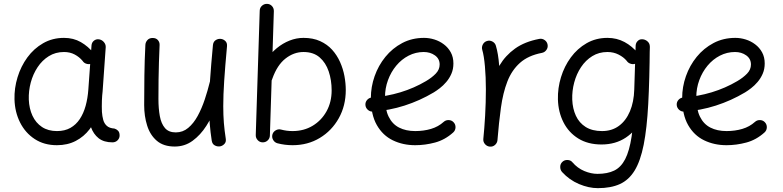

<svg xmlns="http://www.w3.org/2000/svg" viewBox="-20 -721 4045 992"><path d="M473.5 -272.8Q458.6 -275 447.2 -265.4Q435.9 -255.9 434.9 -241.3Q433.9 -226.4 433.3 -209Q432.8 -191.6 433.1 -174.4Q433.5 -157.3 434.1 -143.1Q437.2 -100 449.9 -64.2Q462.6 -28.4 489.5 -6.9Q516.5 14.5 561.3 14.5Q576.8 14.5 587.6 3.8Q598.3 -7 598 -22Q597.7 -38.1 589.4 -46.1Q581.1 -54.1 571.2 -56.8Q545.7 -58.5 532.2 -70.5Q518.7 -82.5 513.4 -101.5Q508.2 -120.5 506.6 -143.2Q506.1 -155.9 506 -170.8Q505.8 -185.7 506.5 -201.5Q507.3 -217.3 508.2 -231.3Q509.3 -248 499 -259.4Q488.6 -270.7 473.5 -272.8ZM274.2 -43.8Q228.8 -43.8 196.9 -64.9Q165 -86.1 147.8 -123Q130.7 -160 128.8 -206.4Q127.3 -251 138.9 -294.6Q150.6 -338.1 174.2 -373.7Q197.8 -409.4 232.2 -430.8Q266.6 -452.3 310.6 -452.3Q341.9 -452.3 366.1 -439.3Q390.3 -426.3 406.5 -406.7Q414.7 -393.7 430.3 -390.5Q445.9 -387.3 457.9 -395Q469.9 -402.7 472.2 -417.8Q474.4 -432.9 465.1 -445.3Q435.4 -481.8 397.5 -503.5Q359.6 -525.3 310.7 -525.3Q250.9 -525.3 202.9 -497.7Q154.9 -470.2 121.3 -424.2Q87.8 -378.2 70.6 -321.7Q53.3 -265.2 54.9 -207.3Q56.7 -142.1 83.7 -88.2Q110.8 -34.3 159.4 -2.6Q207.9 29.2 273.9 29.2Q328.9 29.2 371.3 7.1Q413.8 -14.9 443.2 -53.6Q472.6 -92.2 489.4 -142.4Q506.2 -192.5 510.1 -248.4L526.2 -476.6Q527.2 -491.2 516.9 -503.4Q506.6 -515.6 491.5 -517.8Q476.5 -519.9 465.2 -510.7Q453.9 -501.4 452.8 -486.3L436.4 -258.4Q433.2 -213.4 422.5 -174.4Q411.7 -135.3 392.3 -106Q372.9 -76.7 343.7 -60.2Q314.6 -43.8 274.2 -43.8Z M1152.8 -481.2Q1154.6 -499.1 1144.4 -508.9Q1134.2 -518.7 1121 -520.1Q1106.9 -521.7 1094.5 -513.7Q1082 -505.7 1080.2 -488.3Q1070.4 -383.8 1065.3 -308.1Q1060.2 -232.4 1060.2 -172.7Q1060.2 -122.8 1063.8 -80Q1067.3 -37.1 1074 6Q1076.9 24.2 1091 31Q1105 37.9 1119.4 34.7Q1131.9 31.5 1140.6 21.3Q1149.3 11.2 1146.3 -5.6Q1140 -46 1136.7 -85.6Q1133.5 -125.3 1133.5 -172.7Q1133.5 -229.6 1138.3 -303.1Q1143.1 -376.7 1152.8 -481.2ZM1131.7 -276.4Q1135.4 -291.5 1129.2 -304.7Q1123.1 -317.8 1109.2 -321.5Q1093.5 -326 1080.3 -318.6Q1067.1 -311.2 1064.1 -297.6Q1053 -252.5 1037.7 -206.5Q1022.3 -160.6 1001.4 -122.1Q980.4 -83.7 952.5 -60.3Q924.7 -36.9 888.2 -36.9Q851.7 -36.9 832.4 -59.3Q813 -81.8 805.8 -120.9Q798.6 -160.1 798.6 -209.6Q798.6 -264 799.2 -309.8Q799.8 -355.6 801.2 -399Q802.6 -442.4 804.6 -488.7Q805.2 -503.2 795.7 -514Q786.3 -524.8 768.5 -524.8Q751.3 -524.8 741.6 -513.9Q731.8 -503 731.1 -489.1Q727 -407.5 726 -330.9Q724.9 -254.3 724.9 -178.1Q724.9 -120.9 740.3 -72.1Q755.6 -23.2 790.4 6.5Q825.2 36.1 882.6 36.1Q934.6 36.1 975.2 6.3Q1015.9 -23.4 1046.1 -70.8Q1076.4 -118.2 1097.6 -172.8Q1118.8 -227.4 1131.7 -276.4Z M1359.6 -701Q1344.7 -701.4 1333.5 -691.3Q1322.3 -681.2 1321.9 -665.8L1301.4 -23.2Q1301 -8.2 1311.4 3Q1321.7 14.2 1336.7 14.5Q1352.1 14.9 1363.1 4.5Q1374 -5.8 1374.4 -20.8L1394.9 -663.3Q1395.3 -678.8 1385.2 -689.7Q1375.1 -700.7 1359.6 -701ZM1343 -287.4Q1357.5 -283.9 1370.4 -291.9Q1383.3 -299.9 1387.1 -314.5Q1412.2 -385.2 1455.3 -418.7Q1498.4 -452.3 1548 -452.3Q1599.3 -452.3 1631.3 -424.7Q1663.2 -397.1 1678.3 -352Q1693.5 -306.9 1693.5 -253.8Q1693.5 -193.9 1667.3 -146.3Q1641.1 -98.8 1595.5 -71.3Q1549.9 -43.8 1491.7 -43.8Q1461.2 -43.8 1432.4 -51.5Q1418 -55.4 1404.6 -47.7Q1391.2 -40 1387.3 -25.4Q1383.7 -11 1391.4 2.2Q1399.2 15.4 1413.6 19.3Q1451.7 29.2 1491.7 29.2Q1570.2 29.2 1632.3 -8.3Q1694.3 -45.7 1730.4 -110.2Q1766.5 -174.7 1766.5 -255.8Q1766.5 -290.6 1759.6 -328.1Q1752.6 -365.5 1736.9 -400.7Q1721.2 -435.9 1696 -463.9Q1670.7 -491.9 1633.9 -508.6Q1597.2 -525.3 1548 -525.3Q1511.4 -525.3 1476.2 -511.4Q1441 -497.6 1409.9 -472Q1378.9 -446.4 1354.6 -410.7Q1330.4 -375.1 1315.9 -331.6Q1312 -317 1320.2 -304Q1328.4 -290.9 1343 -287.4Z M2169.1 -452.3Q2202.8 -452.3 2227.1 -434.9Q2251.5 -417.5 2251.5 -387.8Q2251.5 -361.4 2231.4 -340.6Q2211.3 -319.8 2181.2 -302.1Q2119.8 -265.7 2048.6 -244.1Q1977.4 -222.6 1902 -217.4Q1887.1 -216.2 1877 -205Q1867 -193.8 1868 -178.4Q1869.3 -163.5 1880.7 -153.4Q1892.1 -143.4 1907 -144.4Q1990.9 -150.1 2070.1 -175.5Q2149.2 -200.8 2221.3 -243.7Q2235 -252 2252.2 -265.2Q2269.5 -278.4 2285.6 -297.2Q2301.8 -316 2312.2 -339.9Q2322.6 -363.8 2322.6 -393.1Q2322.6 -425.8 2309.1 -450.5Q2295.6 -475.2 2273.3 -491.9Q2251.1 -508.7 2224.4 -517Q2197.6 -525.3 2170.9 -525.3Q2108.7 -525.3 2058.1 -498.6Q2007.6 -471.9 1971.2 -427.2Q1934.9 -382.6 1915.5 -327.3Q1896.1 -272.1 1896.1 -214.8Q1896.1 -129 1926.8 -75.1Q1957.5 -21.2 2009.7 4Q2061.8 29.2 2125.5 29.2Q2176.3 29.2 2227.5 15.5Q2278.8 1.8 2321.6 -36.7Q2332.8 -46.9 2333.5 -62.3Q2334.2 -77.6 2324.1 -88.7Q2314.3 -99.9 2298.8 -100.6Q2283.4 -101.3 2272.2 -91.2Q2244.6 -66.2 2206.9 -55Q2169.1 -43.8 2125.5 -43.8Q2077.1 -43.8 2042 -61.8Q2006.8 -79.7 1988 -118.3Q1969.1 -156.9 1969.1 -218.5Q1969.1 -265.1 1984.6 -307Q2000 -349 2027.3 -381.8Q2054.6 -414.6 2091 -433.4Q2127.5 -452.3 2169.1 -452.3Z M2809.1 -490.8Q2806.4 -505.6 2793.6 -514.3Q2780.8 -523 2766 -520Q2690.7 -505.6 2641 -469.9Q2591.4 -434.3 2561.2 -383.3Q2530.9 -332.3 2514.6 -270.2Q2498.4 -208 2490.6 -139.9Q2482.8 -71.7 2477.2 -2.9Q2475.8 12.1 2485.8 23.6Q2495.8 35.1 2510.8 36.5Q2526.2 37.9 2537.5 27.9Q2548.8 17.8 2550.2 2.9Q2557.5 -87.8 2568.1 -164.4Q2578.6 -241 2601.3 -299.6Q2623.9 -358.2 2666.5 -396.2Q2709.1 -434.3 2779.9 -447.8Q2794.7 -450.7 2803.4 -463.4Q2812.1 -476.1 2809.1 -490.8ZM2509.9 36.5Q2524.9 38.1 2536.7 28.4Q2548.6 18.7 2550.2 3.7Q2555.7 -49.7 2559.5 -119.5Q2563.4 -189.3 2563.4 -259.8Q2563.4 -325.3 2558.9 -384.3Q2554.4 -443.3 2542.1 -484.6Q2538 -499 2524.4 -506.3Q2510.9 -513.6 2496.5 -509.3Q2482.1 -505.2 2474.8 -491.6Q2467.5 -478 2471.6 -463.6Q2480.6 -433.2 2485.5 -377.9Q2490.4 -322.6 2490.4 -259.8Q2490.4 -191.8 2486.5 -123.5Q2482.5 -55.2 2477.2 -3.7Q2475.6 11.2 2485.3 23Q2495 34.7 2509.9 36.5Z M3090.5 -43.8Q3039.9 -43.8 3006.1 -64.9Q2972.4 -86.1 2955.4 -123Q2938.4 -159.9 2936.6 -206.4Q2935.1 -251.3 2946.8 -295Q2958.5 -338.7 2982.1 -374.2Q3005.7 -409.7 3040.1 -431Q3074.5 -452.3 3118.3 -452.3Q3150.2 -452.3 3176.1 -439Q3202.1 -425.8 3217.9 -406.7Q3226 -394.3 3241.4 -390.7Q3256.9 -387.1 3269.3 -395Q3281.7 -402.9 3283.9 -418.1Q3286.1 -433.3 3276.8 -445.3Q3246.5 -482.5 3206.6 -503.9Q3166.6 -525.3 3118.5 -525.3Q3059 -525.3 3011 -497.8Q2963 -470.3 2929.4 -424.5Q2895.7 -378.7 2878.4 -322.1Q2861.1 -265.6 2862.6 -207.3Q2864.4 -142.1 2891.3 -89.1Q2918.2 -36.1 2968 -5.3Q3017.8 25.5 3087.8 25.5Q3160.2 25.5 3213.6 -10.2Q3267 -45.9 3297.5 -108Q3328.1 -170.1 3330.6 -248.4L3337.6 -476.6Q3338.6 -491.4 3328.2 -503.5Q3317.8 -515.6 3302.9 -517.8Q3287.9 -519.9 3276.6 -510.7Q3265.3 -501.4 3264.2 -486.3L3257 -258.4Q3255.1 -194.3 3234.7 -145.9Q3214.2 -97.4 3177.7 -70.6Q3141.2 -43.8 3090.5 -43.8ZM3297 -518.1Q3283.1 -518.7 3273.8 -508Q3264.4 -497.3 3264.4 -480.8Q3263.5 -318.7 3259.1 -204.3Q3254.6 -90 3243.3 -15.4Q3231.9 59.1 3210.1 101.3Q3188.3 143.4 3153.4 160.3Q3118.4 177.3 3066.8 177.3Q3034.1 177.3 2999 162.7Q2963.9 148.1 2937.2 117.1Q2928.3 106.2 2912.2 105.6Q2896.1 104.9 2885.1 115.8Q2874.6 125.8 2874.5 141.3Q2874.4 156.9 2884.2 167.9Q2921.4 208.7 2971.6 229.9Q3021.9 251.1 3068.9 251.1Q3136.2 251.1 3182.7 230Q3229.2 208.9 3259.2 159.7Q3289.1 110.5 3305.8 26.4Q3322.4 -57.7 3329.2 -183.1Q3336 -308.5 3337.2 -482.3Q3337.2 -496.6 3325.4 -507.2Q3313.5 -517.8 3297 -518.1Z M3777.5 -452.3Q3811.2 -452.3 3835.5 -434.9Q3859.9 -417.5 3859.9 -387.8Q3859.9 -361.4 3839.8 -340.6Q3819.7 -319.8 3789.6 -302.1Q3728.1 -265.7 3657 -244.1Q3585.8 -222.6 3510.4 -217.4Q3495.5 -216.2 3485.4 -205Q3475.4 -193.8 3476.4 -178.4Q3477.7 -163.5 3489.1 -153.4Q3500.5 -143.4 3515.4 -144.4Q3599.3 -150.1 3678.5 -175.5Q3757.6 -200.8 3829.7 -243.7Q3843.4 -252 3860.6 -265.2Q3877.9 -278.4 3894 -297.2Q3910.2 -316 3920.6 -339.9Q3931 -363.8 3931 -393.1Q3931 -425.8 3917.5 -450.5Q3904 -475.2 3881.7 -491.9Q3859.5 -508.7 3832.8 -517Q3806 -525.3 3779.3 -525.3Q3717.1 -525.3 3666.5 -498.6Q3616 -471.9 3579.6 -427.2Q3543.3 -382.6 3523.9 -327.3Q3504.5 -272.1 3504.5 -214.8Q3504.5 -129 3535.2 -75.1Q3565.9 -21.2 3618.1 4Q3670.2 29.2 3733.9 29.2Q3784.7 29.2 3835.9 15.5Q3887.2 1.8 3930 -36.7Q3941.2 -46.9 3941.9 -62.3Q3942.6 -77.6 3932.5 -88.7Q3922.7 -99.9 3907.2 -100.6Q3891.8 -101.3 3880.6 -91.2Q3853 -66.2 3815.3 -55Q3777.5 -43.8 3733.9 -43.8Q3685.5 -43.8 3650.4 -61.8Q3615.2 -79.7 3596.4 -118.3Q3577.5 -156.9 3577.5 -218.5Q3577.5 -265.1 3593 -307Q3608.4 -349 3635.7 -381.8Q3663 -414.6 3699.4 -433.4Q3735.9 -452.3 3777.5 -452.3Z"/></svg>

Font: Mikhak VF
Style: Regular
Weight: 100
Designer: Amin Abedi
Version: Version 3.001